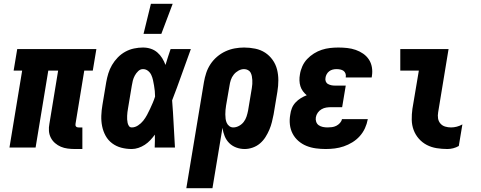

<svg xmlns="http://www.w3.org/2000/svg" viewBox="-20 -779 2540 1014"><path d="M415 8H376Q356 8 337 5.5Q318 3 301.5 -4Q285 -11 271 -23Q257 -35 248.5 -51.5Q240 -68 238.5 -87Q237 -106 241 -126L287 -406H235L168 0H30L97 -406H52L71 -520H489L470 -406H425L379 -126Q378 -122 378.5 -118Q379 -114 381.5 -111Q384 -108 387.5 -107Q391 -106 395 -106H415Z M676 8Q647 8 620.5 1Q594 -6 572.5 -22Q551 -38 538 -61.5Q525 -85 519.5 -112Q514 -139 515 -167.5Q516 -196 521 -225L541 -345Q545 -368 552 -391Q559 -414 571.5 -435.5Q584 -457 602 -475.5Q620 -494 642 -506Q664 -518 688 -523Q712 -528 735 -528Q757 -528 776.5 -521.5Q796 -515 811 -502Q826 -489 836.5 -472Q847 -455 854 -436Q860 -457 867 -478Q874 -499 881 -520H988Q963 -452 939 -384Q915 -316 889 -249Q894 -187 897 -124.5Q900 -62 904 0H797Q798 -17 798 -34Q798 -51 798 -68Q787 -53 774 -39Q761 -25 745 -14.5Q729 -4 711 2Q693 8 676 8ZM676 -106Q693 -106 709 -116.5Q725 -127 736.5 -141.5Q748 -156 756.5 -172Q765 -188 772.5 -204Q780 -220 787 -236.5Q794 -253 799 -269Q799 -284 797.5 -298.5Q796 -313 793.5 -327.5Q791 -342 788 -356Q785 -370 779 -383Q773 -396 761.5 -405Q750 -414 735 -414Q721 -414 710 -403.5Q699 -393 692 -380Q685 -367 681.5 -353.5Q678 -340 676 -326L656 -206Q654 -196 653 -186.5Q652 -177 651.5 -167.5Q651 -158 651.5 -148.5Q652 -139 654 -130Q656 -121 661 -113.5Q666 -106 676 -106ZM738 -600 777 -759H892L832 -600Z M1102 215H964L1057 -345Q1061 -369 1069 -393.5Q1077 -418 1091.5 -440Q1106 -462 1126.5 -479.5Q1147 -497 1171 -508Q1195 -519 1220 -523.5Q1245 -528 1269 -528Q1299 -528 1328 -522Q1357 -516 1380 -501Q1403 -486 1419.5 -463Q1436 -440 1443 -412.5Q1450 -385 1450 -355Q1450 -325 1445 -295L1425 -175Q1421 -155 1416 -134.5Q1411 -114 1402.5 -94Q1394 -74 1382 -55Q1370 -36 1353 -21.5Q1336 -7 1314.5 0.5Q1293 8 1272 8Q1249 8 1227.5 0Q1206 -8 1190.5 -23.5Q1175 -39 1166.5 -60Q1158 -81 1155 -104ZM1212 -106Q1227 -106 1242 -114Q1257 -122 1267 -135Q1277 -148 1282 -163.5Q1287 -179 1290 -194L1310 -314Q1312 -325 1312.5 -335.5Q1313 -346 1312.5 -356.5Q1312 -367 1310 -377Q1308 -387 1303.5 -395.5Q1299 -404 1289.5 -409Q1280 -414 1269 -414Q1254 -414 1239.5 -406Q1225 -398 1214.5 -385Q1204 -372 1199 -356.5Q1194 -341 1192 -326L1174 -222Q1172 -210 1171 -198.5Q1170 -187 1170 -175Q1170 -163 1171.5 -151.5Q1173 -140 1177.5 -130Q1182 -120 1191 -113Q1200 -106 1212 -106Z M1700 8Q1674 8 1648 4.5Q1622 1 1598.5 -8.5Q1575 -18 1556 -34.5Q1537 -51 1525.5 -73Q1514 -95 1511 -121Q1508 -147 1513 -174Q1515 -191 1521.5 -207.5Q1528 -224 1540.5 -237.5Q1553 -251 1568.5 -260.5Q1584 -270 1600 -276Q1589 -285 1580 -297Q1571 -309 1566.5 -323.5Q1562 -338 1561.5 -354Q1561 -370 1564 -386Q1567 -407 1576.5 -428.5Q1586 -450 1602 -467Q1618 -484 1638 -496.5Q1658 -509 1679.5 -516Q1701 -523 1723 -525.5Q1745 -528 1767 -528Q1790 -528 1813.5 -525.5Q1837 -523 1858.5 -515.5Q1880 -508 1898 -495.5Q1916 -483 1928 -465Q1940 -447 1944 -424Q1948 -401 1944 -377L1943 -370H1806V-372Q1808 -382 1804.5 -391Q1801 -400 1794 -405Q1787 -410 1777 -412Q1767 -414 1757 -414Q1747 -414 1737 -411.5Q1727 -409 1718.5 -402.5Q1710 -396 1705 -386.5Q1700 -377 1699 -368Q1697 -358 1700.5 -349Q1704 -340 1712 -335.5Q1720 -331 1729 -329Q1738 -327 1748 -327H1806L1787 -213H1729Q1716 -213 1703 -211Q1690 -209 1678 -202Q1666 -195 1658 -183.5Q1650 -172 1648 -159Q1646 -147 1650 -135.5Q1654 -124 1663.5 -117.5Q1673 -111 1685 -108.5Q1697 -106 1710 -106Q1721 -106 1733 -107.5Q1745 -109 1756 -114.5Q1767 -120 1775.5 -129.5Q1784 -139 1786 -150H1923L1922 -148Q1918 -125 1907.5 -102Q1897 -79 1880 -60Q1863 -41 1841 -27.5Q1819 -14 1795.5 -6Q1772 2 1748 5Q1724 8 1700 8Z M2343 8Q2314 8 2286 3.5Q2258 -1 2234 -13.5Q2210 -26 2192 -46.5Q2174 -67 2164.5 -92.5Q2155 -118 2154.5 -146.5Q2154 -175 2158 -204L2192 -406H2094V-520H2349L2294 -186Q2291 -169 2293.5 -153.5Q2296 -138 2306 -126.5Q2316 -115 2331 -110.5Q2346 -106 2362 -106Q2377 -106 2392.5 -110Q2408 -114 2422 -122L2403 -8Q2389 0 2373.5 4Q2358 8 2343 8Z"/></svg>

Font: Iosevka Heavy Oblique
Style: Regular
Weight: 900
Italic angle: -9°
Monospace: yes
Designer: Belleve Invis
Foundry: Belleve Invis
Version: Version 32.5.0; ttfautohint (v1.8.4)